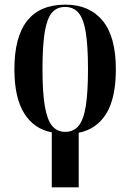

<svg xmlns="http://www.w3.org/2000/svg" viewBox="-20 -567 561 827"><path d="M203 3Q127 -11 84.5 -78.5Q42 -146 42 -269Q42 -547 262 -547Q365 -547 422 -478Q479 -409 479 -269Q479 -145 438 -78Q397 -11 319 5V240H203ZM261 1Q297 1 318.5 -25Q340 -51 349.5 -110Q359 -169 359 -269Q359 -369 349.5 -427.5Q340 -486 318.5 -511.5Q297 -537 260 -537Q224 -537 203 -511.5Q182 -486 172.5 -427.5Q163 -369 163 -269Q163 -169 173 -110Q183 -51 204.5 -25Q226 1 261 1Z"/></svg>

Font: Noto Serif Display Condensed SemiBold
Style: Regular
Weight: 600
Width: 3
Designer: Monotype Design Team
Foundry: Monotype Imaging Inc.
Version: Version 2.009